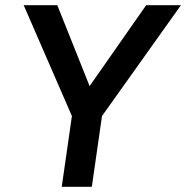

<svg xmlns="http://www.w3.org/2000/svg" viewBox="-20 -717 714 737"><path d="M217 0H332.5L371.5 -271.5L674.5 -697H541L324 -386.5L200 -697H71L256 -271.5Z"/></svg>

Font: HK Grotesk SemiBold
Style: Italic
Weight: 600
Italic angle: -16°
Designer: Alfredo Marco Pradil
Foundry: Hanken Design Co.
Version: Version 3.001;FEAKit 1.0